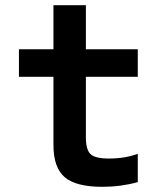

<svg xmlns="http://www.w3.org/2000/svg" viewBox="-20 -710 640 740"><path d="M374 10Q273 10 229.5 -27Q186 -64 186 -151V-414H53V-520H186V-690H311V-520H511V-414H311V-181Q311 -133 329 -116Q347 -99 399 -99Q431 -99 458.5 -103.5Q486 -108 511 -117V-8Q478 1 444 5.5Q410 10 374 10Z"/></svg>

Font: M PLUS Code Latin Expanded SemiBold
Style: Regular
Weight: 600
Width: 7
Designer: Coji Morishita
Foundry: UNDERFOREST DESIGN
Version: Version 1.002; ttfautohint (v1.8.3)